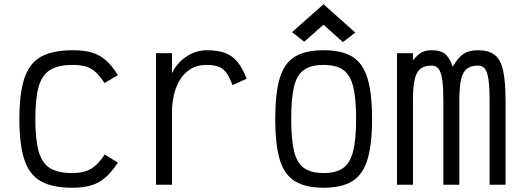

<svg xmlns="http://www.w3.org/2000/svg" viewBox="-20 -868 2440 902"><path d="M318 14Q225 14 171 -17Q117 -48 94 -119Q71 -190 71 -309Q71 -429 94.5 -500Q118 -571 172.5 -601.5Q227 -632 322 -632Q374 -632 410.5 -621.5Q447 -611 476.5 -585.5Q506 -560 534 -515L471 -478Q449 -511 429 -529.5Q409 -548 384 -555.5Q359 -563 322 -563Q255 -563 216.5 -540Q178 -517 162 -462Q146 -407 146 -309Q146 -213 161.5 -157.5Q177 -102 214.5 -78.5Q252 -55 318 -55Q355 -55 380.5 -63Q406 -71 427.5 -89.5Q449 -108 472 -142L534 -104Q505 -60 475 -34Q445 -8 408 3Q371 14 318 14Z M713 0V-618H788V-524Q800 -551 823.5 -575.5Q847 -600 880 -616Q913 -632 952 -632Q1003 -632 1037 -619.5Q1071 -607 1095 -578Q1119 -549 1139 -498L1072 -468Q1059 -505 1044 -525.5Q1029 -546 1007.5 -554.5Q986 -563 952 -563Q905 -563 873.5 -542.5Q842 -522 823 -489Q804 -456 796 -417.5Q788 -379 788 -344V0Z M1500 14Q1415 14 1365 -17Q1315 -48 1294 -119Q1273 -190 1273 -309Q1273 -429 1294 -500Q1315 -571 1365 -601.5Q1415 -632 1500 -632Q1586 -632 1635.5 -601.5Q1685 -571 1706.5 -500Q1728 -429 1728 -309Q1728 -190 1706.5 -119Q1685 -48 1635.5 -17Q1586 14 1500 14ZM1500 -55Q1559 -55 1592 -78.5Q1625 -102 1639 -157.5Q1653 -213 1653 -309Q1653 -407 1639 -462Q1625 -517 1592 -540Q1559 -563 1500 -563Q1442 -563 1408.5 -540Q1375 -517 1361.5 -462Q1348 -407 1348 -309Q1348 -213 1361.5 -157.5Q1375 -102 1408.5 -78.5Q1442 -55 1500 -55ZM1591 -670 1500 -752 1409 -672 1352 -717 1500 -848 1649 -715Z M1845 0V-618H1920V-584Q1941 -611 1960 -621.5Q1979 -632 2009 -632Q2049 -632 2070 -615.5Q2091 -599 2107 -555Q2133 -599 2158.5 -615.5Q2184 -632 2226 -632Q2275 -632 2303.5 -610.5Q2332 -589 2343.5 -537Q2355 -485 2355 -395V0H2280V-395Q2280 -457 2275 -493Q2270 -529 2258.5 -544.5Q2247 -560 2226 -560Q2193 -560 2173.5 -545Q2154 -530 2146 -494.5Q2138 -459 2138 -398V0H2063V-389Q2063 -453 2058 -490.5Q2053 -528 2041 -544Q2029 -560 2009 -560Q1975 -560 1955.5 -545Q1936 -530 1928 -494.5Q1920 -459 1920 -398V0Z"/></svg>

Font: Victor Mono Thin
Style: Regular
Weight: 400
Monospace: yes
Version: Version 1.561;gftools[0.9.30]